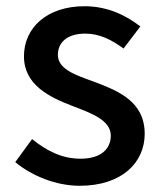

<svg xmlns="http://www.w3.org/2000/svg" viewBox="-20 -584 520 617"><path d="M236 13C372 13 445 -62 445 -154C445 -258 360 -292 283 -321C223 -343 166 -361 166 -408C166 -446 194 -476 254 -476C300 -476 339 -456 377 -428L431 -499C386 -534 326 -564 252 -564C131 -564 57 -495 57 -403C57 -310 141 -271 214 -243C274 -220 336 -198 336 -148C336 -106 305 -74 239 -74C180 -74 132 -98 83 -137L29 -63C82 -19 160 13 236 13Z"/></svg>

Font: Noto Sans CJK KR Medium
Style: Regular
Weight: 500
Designer: Ryoko NISHIZUKA (kana & ideographs); Paul D. Hunt (Latin, Greek & Cyrillic); Wenlong ZHANG (bopomofo); Sandoll Communica
Foundry: Adobe Systems Incorporated
Version: Version 1.004;PS 1.004;hotconv 1.0.82;makeotf.lib2.5.63406